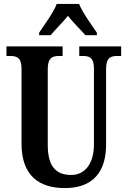

<svg xmlns="http://www.w3.org/2000/svg" viewBox="-20 -951 652 981"><path d="M180 -784V-771H239C261 -799 302 -838 327 -870C351 -838 393 -799 416 -771H475V-784C449 -822 402 -886 384 -931H270C253 -886 205 -822 180 -784ZM312 10C458 10 522 -77 522 -211V-598C522 -657 546 -665 580 -665H599V-714H385V-665H403C436 -665 460 -657 460 -602V-213C460 -114 413 -57 344 -57C270 -57 224 -96 224 -210V-598C224 -657 249 -665 282 -665H300V-714H13V-665H32C65 -665 90 -657 90 -602V-217C90 -53 180 10 312 10Z"/></svg>

Font: Noto Serif Tamil ExtraCondensed
Style: Bold Italic
Weight: 700
Width: 2
Italic angle: -12°
Designer: Indian Type Foundry, Tom Grace, and the Monotype Design Team
Foundry: Monotype Imaging Inc.
Version: Version 2.003